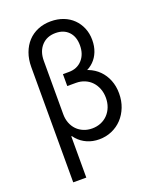

<svg xmlns="http://www.w3.org/2000/svg" viewBox="-172 -859 943 1159"><g transform="rotate(-20 300.0 -280.0)"><path d="M177.4 -207V-550Q177.4 -610.6 211 -647.1Q244.6 -683.6 300.4 -683.6Q353 -683.6 383.8 -651.5Q414.6 -619.4 414.6 -563.4Q414.6 -506.2 382.2 -470.6Q349.8 -435 296.6 -435H258.4V-358.6H314.4Q345 -358.6 370.6 -347.7Q396.2 -336.8 414.4 -317.4Q432.6 -298 443 -271.1Q453.4 -244.2 453.4 -212.6Q453.4 -180.6 443.1 -153.9Q432.8 -127.2 414.2 -107.6Q395.6 -88 369.8 -77.2Q344 -66.4 313.4 -66.4Q284 -66.4 258.9 -76.7Q233.8 -87 215.7 -105.5Q197.6 -124 187.5 -150Q177.4 -176 177.4 -207ZM177.4 -65H225.4L141 -207Q141 -158 154.8 -117.8Q168.6 -77.6 193.6 -49.3Q218.6 -21 253.8 -5.5Q289 10 330.8 10Q375 10 412.9 -6.6Q450.8 -23.2 478.3 -52.5Q505.8 -81.8 521.6 -122.1Q537.4 -162.4 537.4 -210.2Q537.4 -257 521.9 -295.7Q506.4 -334.4 478.5 -362.4Q450.6 -390.4 411.8 -405.7Q373 -421 326.4 -421L314.4 -387.6Q354.4 -387.6 387.9 -400.8Q421.4 -414 445.4 -437.7Q469.4 -461.4 482.4 -494.8Q495.4 -528.2 495.4 -568.6Q495.4 -610.8 480.8 -645.7Q466.2 -680.6 440.3 -706.2Q414.4 -731.8 377.9 -745.9Q341.4 -760 297.4 -760Q251.8 -760 214.1 -744.2Q176.4 -728.4 149.8 -699.7Q123.2 -671 108.3 -630.5Q93.4 -590 93.4 -540V200H177.4Z"/></g></svg>

Font: CommitMonoV143 ExtLt
Style: Regular
Weight: 200
Monospace: yes
Designer: Eigil Nikolajsen
Foundry: Eigil Nikolajsen
Version: Version 1.143